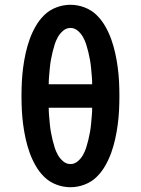

<svg xmlns="http://www.w3.org/2000/svg" viewBox="-20 -772 590 804"><path d="M275 12Q245 12 216 1Q187 -10 165.5 -31Q144 -52 129 -78.5Q114 -105 104 -133Q94 -161 87.5 -190.5Q81 -220 77 -250Q73 -280 71.5 -310Q70 -340 70 -370Q70 -400 71.5 -430Q73 -460 77 -490Q81 -520 87.5 -549.5Q94 -579 104 -607Q114 -635 129 -661.5Q144 -688 165.5 -709Q187 -730 216 -741Q245 -752 275 -752Q305 -752 334 -741Q363 -730 384.5 -709Q406 -688 421 -661.5Q436 -635 446 -607Q456 -579 462.5 -549.5Q469 -520 473 -490Q477 -460 478.5 -430Q480 -400 480 -370Q480 -340 478.5 -310Q477 -280 473 -250Q469 -220 462.5 -190.5Q456 -161 446 -133Q436 -105 421 -78.5Q406 -52 384.5 -31Q363 -10 334 1Q305 12 275 12ZM184 -419H366Q366 -435 364.5 -452Q363 -469 361.5 -486Q360 -503 357 -520Q354 -537 350 -553.5Q346 -570 341 -586Q336 -602 327.5 -617Q319 -632 305.5 -643.5Q292 -655 275 -655Q258 -655 244.5 -643.5Q231 -632 222.5 -617Q214 -602 209 -586Q204 -570 200 -553.5Q196 -537 193 -520Q190 -503 188.5 -486Q187 -469 185.5 -452Q184 -435 184 -419ZM275 -85Q292 -85 305.5 -96.5Q319 -108 327.5 -123Q336 -138 341 -154Q346 -170 350 -186.5Q354 -203 357 -220Q360 -237 361.5 -254Q363 -271 364.5 -288Q366 -305 366 -321H184Q184 -305 185.5 -288Q187 -271 188.5 -254Q190 -237 193 -220Q196 -203 200 -186.5Q204 -170 209 -154Q214 -138 222.5 -123Q231 -108 244.5 -96.5Q258 -85 275 -85Z"/></svg>

Font: Lode
Style: Bold
Weight: 700
Monospace: yes
Designer: Belleve Invis
Foundry: Belleve Invis
Version: Version 29.2.0; ttfautohint (v1.8.3)